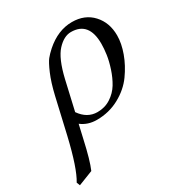

<svg xmlns="http://www.w3.org/2000/svg" viewBox="-163 -550 831 894"><g transform="rotate(-30 253.0 -103.5)"><path d="M506 -283Q506 -240 488 -190.5Q470 -141 437 -95Q404 -49 349 -19Q294 11 228 11Q180 11 145 -16L128 58Q106 158 86 204L7 235L0 217Q35 160 71 7L115 -184Q130 -248 148.5 -291Q167 -334 179.5 -349.5Q192 -365 212 -383Q279 -442 354 -442Q423 -442 464.5 -397Q506 -352 506 -283ZM249 -19Q289 -19 320.5 -39.5Q352 -60 370.5 -90.5Q389 -121 401.5 -159Q414 -197 418.5 -228.5Q423 -260 423 -286Q423 -404 327 -404Q289 -404 253 -365Q217 -326 194 -228L158 -71Q194 -19 249 -19Z"/></g></svg>

Font: Linux Libertine O
Style: Italic
Weight: 400
Italic angle: -12°
Designer: Philipp H. Poll
Foundry: Philipp H. Poll
Version: Version 5.1.6